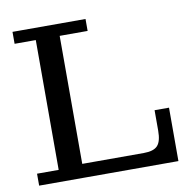

<svg xmlns="http://www.w3.org/2000/svg" viewBox="-77 -761 852 839"><g transform="rotate(-10 349.0 -341.0)"><path d="M30 0V-53H126V-629H32V-682H356V-629H232V0ZM232 0V-61H648V0ZM505 -61Q549 -61 566.5 -80Q584 -99 584 -146V-237H648V-61Z"/></g></svg>

Font: Montagu Slab 24pt
Style: Regular
Weight: 400
Designer: Florian Karsten
Foundry: Florian Karsten
Version: Version 1.000